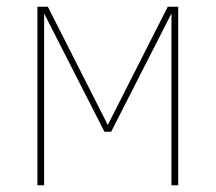

<svg xmlns="http://www.w3.org/2000/svg" viewBox="-20 -550 640 570"><path d="M91 0V-530H122L300 -179L478 -530H509V0H489V-510L310 -159H290L111 -510V0Z"/></svg>

Font: Iosevka Curly Thin Extended
Style: Regular
Weight: 100
Width: 7
Monospace: yes
Designer: Belleve Invis
Foundry: Belleve Invis
Version: Version 11.1.0; ttfautohint (v1.8.3)